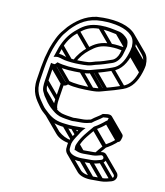

<svg xmlns="http://www.w3.org/2000/svg" viewBox="-81 -571 727 847"><g transform="rotate(10 282.5 -147.5)"><path d="M393.9 -280C433.5 -293.2 454 -327.8 466.4 -365.8L470.6 -380.1C472.6 -386.6 473.7 -393 474.9 -400L474.9 -400.4C475.9 -424.2 472.3 -441.8 460.1 -456.3C432.2 -489.4 375.9 -503.5 313.7 -503.5C304.2 -503.5 294.4 -503.2 284.1 -502.5L283.9 -502.5C232.2 -495.2 194.1 -466.5 163.9 -435.4L149 -417.4C128.8 -395.4 114.4 -361.8 103.2 -331.5C97.8 -316.7 94.4 -299.3 89.7 -285.6L89.6 -285C87.3 -270.5 82.8 -254.8 80.4 -239L72 -186C62.4 -125.9 85.8 -97.4 106.9 -67.1C117 -52.8 123.3 -48.5 138.8 -34.1C162.4 -13.6 186.1 -2.5 225 1.5C238.2 2.8 246.2 5.8 263.7 4.5H290.1C287.9 8 285.8 11.5 283.8 14.8L272 32.8C264.3 44.5 255.9 58.3 254.2 77.5C253.8 82 252.9 88.6 252.7 93.9L252.7 94.2C254 126.3 291.2 138.5 325.1 138.5H368.1C387.7 138.5 399.4 133.8 414.3 130.2C437.5 123.9 441 100.3 430.9 88.2C417.6 72.4 396 87.5 376.1 87.5H333.1C321.5 87.5 312.9 85 305 81C305.1 80.1 305.3 77.1 305.5 76L305.6 75.1C305.5 73.5 305.6 72.1 307.2 69.3C319.2 38.1 344.7 12.7 364.7 -11.8C381.8 -21.3 398.2 -32 412.6 -45.7C422.3 -48 424.6 -58.3 426.3 -63.2C428.7 -69.8 430.1 -76.9 425.9 -81.9C416.6 -92.9 392.9 -85.5 388.5 -85.5H385.4C370.7 -72.8 355.4 -66.7 337.4 -51.8C326.8 -49.2 315.2 -46.5 303.3 -46.5H268.8C264.6 -45.9 260.9 -45.8 257.4 -46.4C241.3 -48.5 221 -51.8 206.4 -56.1L193.8 -61.9C189.1 -64 162.8 -86.5 159.6 -90.3L149.5 -102.3C146.3 -106 143.4 -110.1 141.1 -114.6L131.3 -128.6C122.9 -144.1 118.2 -155.9 122.9 -186L133 -249.5C133 -249.5 133.2 -249.5 134.5 -249.5C140.8 -249.5 146.5 -252.6 151.6 -257.4C181.6 -249 219.4 -247.5 257.2 -247.5C274.5 -247.5 288.3 -248.4 302.3 -252.8L319.8 -257.8C347.7 -264.5 367.4 -271.1 393.9 -280ZM148.4 -274.8C145.2 -271 139.2 -264.5 136.9 -264.5C130.1 -264.5 126.1 -266.3 120.9 -267.6L107.9 -186C104.9 -166.9 103.2 -146.8 111 -133.8C113.4 -128.1 115.4 -124.4 118 -119.4L127.8 -105.4C131.8 -99.7 133.5 -96.1 137.2 -91.7L147.3 -79.7C152.6 -73.4 176.3 -52.4 185.7 -48.1L199.1 -41.9C214.1 -37 236.8 -33.6 252.9 -31.6C257.1 -30.9 263.3 -31 267.6 -31.5H301C316.9 -31.5 330.7 -35.2 342.9 -38.2C356.9 -50.3 373.6 -57.9 389.4 -70.7C401.2 -71.8 411.9 -72.5 413.6 -71.3C413.7 -70.2 410.4 -61.2 410 -60.2C409 -59.8 405.6 -58 404.8 -57.3C390.3 -44.8 375.5 -33.7 356.8 -23.4C355.2 -22.5 351 -17.4 351.4 -17.4C331.8 6.1 307.2 32 293.7 64.5C288.1 75.6 289.7 82.9 289.8 93.5H294.4C304.1 99 316 102.5 330.8 102.5H373.8C389.2 102.5 399.2 97.2 409.4 95.4C420.4 93.4 428.2 111.5 412.7 115.8C396.9 119.6 387.3 123.5 370.4 123.5H327.4C299.6 123.5 268.5 114.7 267.9 91.6C268 87.6 268.6 81.7 269.3 77L269.4 76.6C269.9 63.8 277.4 50.9 284.6 39.2L296.4 21.2C300.9 13.9 304.6 7.2 309.8 1.5L320.7 -10.5L265.3 -10.5C252.2 -10.5 243.7 -12 228.9 -13.5C192.2 -17.2 171.7 -26.9 149.9 -45.9C134.2 -60.6 129.3 -63.4 119.9 -76.9C98.3 -107.8 78.3 -131.2 87 -186L95.4 -239C97.6 -253 101.1 -270.1 104.5 -284.4C108.3 -299.8 112.8 -315.8 117.4 -328.5C128.5 -358.3 142.6 -390 159.8 -408.6L174.6 -426.6C210.1 -463.4 247.5 -488.5 311.4 -488.5C367.9 -488.5 418.6 -476 443.4 -450.3C456 -438.3 460.8 -423.6 459.8 -399.6C458.6 -392.2 457.5 -387.5 456.1 -381.9L451.9 -368.1C440.1 -332 422.4 -304 391.2 -294.1C365.3 -284.4 346.3 -279 318.1 -272.2L300.1 -267.2C287.9 -263.7 276.6 -262.5 259.6 -262.5C217.3 -262.5 178.9 -265.2 148.4 -274.8ZM423.3 -396.4C423 -394.9 422 -390.8 421.1 -388.3L416.9 -374.4C414.4 -366 412.8 -360.2 412.7 -360.2C408 -345.8 397 -332.1 384.5 -328.1C358.3 -319.2 341.5 -312.7 313.7 -307.3L296.7 -302.2C287.5 -299.4 277.7 -298.5 265.3 -298.5H244.3C223.9 -298.5 200.6 -300.9 183.1 -304.4C174.7 -306 163.7 -312 148.9 -313C153.2 -324.9 155.7 -335.1 161.4 -348.1C175.1 -379.3 192.9 -401 217.6 -420.4C243.2 -440.3 262 -452.5 305.7 -452.5C336.7 -452.5 357.3 -446.7 383.6 -441.6C397.3 -439 406.6 -430.3 416.2 -422.1C422.9 -415.7 423.1 -412 423.3 -396.4ZM138.5 -297.6C150.9 -299.8 163.8 -292.4 178 -289.6C196.5 -286 220.3 -283.5 241.9 -283.5H262.9C276.3 -283.5 287.4 -284.7 298.7 -287.8L315.3 -292.8C345.3 -299.3 361.2 -305.4 387.2 -313.9C407.3 -320.5 421.3 -340 427.1 -357.8C429.4 -364.4 430.2 -369.3 431.2 -371.5L435.5 -386C436.6 -389.7 437.8 -393.3 438.4 -397L438.5 -397.6C438.2 -410.9 438.5 -421.1 430.5 -430.6C422.3 -440.4 408 -453.1 388.6 -456.4C363.5 -461.6 340.7 -467.5 308 -467.5C262.6 -467.5 235.3 -454 209 -431.3C181.4 -409.5 163.1 -386 147.5 -351.9C140.4 -336.5 137.2 -322.2 131.3 -306.6L127.1 -295.6ZM148.3 -344.7 195.7 -288.4 208 -299 160.6 -355.3ZM207.3 -420.7 266.8 -350 279.1 -360.6 219.6 -431.3ZM300.7 -454.7 360.2 -384 372.5 -394.6 313 -465.3ZM380 -443.7 424.6 -390.7 436.8 -401.3 392.3 -454.3ZM415.6 -422.7 420.3 -417.2 432.5 -427.8 427.9 -433.3ZM144 -260.7 203.5 -190 215.8 -200.6 156.3 -271.3ZM252.3 -249.7 311.8 -179 324.1 -189.6 264.5 -260.3ZM295 -254.7 354.5 -184 366.8 -194.6 307.3 -265.3ZM312.8 -259.7 372.3 -189 384.6 -199.6 325.1 -270.3ZM386.3 -281.7 445.8 -211 458.1 -221.6 398.6 -292.3ZM453 -361.7 512.5 -291 524.8 -301.6 465.3 -372.3ZM457.2 -375.7 516.7 -305 529 -315.6 469.5 -386.3ZM461.2 -394.7 520.7 -324 533 -334.6 473.5 -405.3ZM220.8 -0.7 265.6 52.5 277.8 41.9 233.1 -11.3ZM258.3 2.3 280.5 28.6 292.8 18 270.6 -8.3ZM320.1 136.3 379.6 207 391.9 196.4 332.4 125.7ZM363.1 136.3 422.6 207 434.9 196.4 375.4 125.7ZM407.4 128.3 466.9 199 479.2 188.4 419.7 117.7ZM291.8 81.3 305.4 97.5 317.7 86.9 304.1 70.7ZM294.2 72.3 317.4 99.9 329.7 89.3 306.5 61.7ZM413.1 -59.7 472.7 11 485 0.4 425.4 -70.3ZM109.3 -180.7 168.8 -110 181.1 -120.6 121.6 -191.3ZM120.7 -252.7 178.4 -184.2 167.5 -115.3C166.4 -108.5 165.4 -100.2 165.1 -94.5L124 -143.3L111.7 -132.7L171.2 -62L184 -72C178.9 -79.9 179.5 -96.5 182.5 -115.3L194.4 -190.4L133 -263.3ZM413.6 -71.3 473.1 -0.6C473.1 -0.4 472.8 1.8 471.7 4.1L471.5 4.6C454.5 -15.6 435.7 -37.4 418 -58.3L405.8 -47.7L467.1 25.2H470.2C482.7 25.2 484.7 10.6 485.9 7.5C488.2 0.9 489.6 -6.2 485.4 -11.2L425.9 -81.9ZM479.1 18.4 415.4 -57.3 403.1 -46.7 458.3 18.9C447.1 28.7 434.1 37.2 421.8 44.2L365.8 -22.3L353.5 -11.7L416.5 63.2C439.7 50.9 461.2 36.8 479.1 18.4ZM427.7 54.8 364.5 -20.3 352.2 -9.7 408.1 56.6C397.9 68.6 389.4 78.2 380.1 90.3L391.6 98.1C402.9 83.4 415.7 69.3 427.7 54.8ZM418.6 98.8 478.2 169.5C482.4 174.6 482.5 183.7 472.2 186.5C456.4 190.3 446.8 194.2 430 194.2H387C364.3 194.2 342.4 187.7 332.9 176.4L273.3 105.7L261.1 116.2L320.6 187C333.9 202.8 359.8 209.2 384.6 209.2H427.6C447.2 209.2 458.9 204.5 473.8 201C496.9 194.6 500.6 170.9 490.4 158.9L430.9 88.2ZM267.7 54.1C243.3 49.1 226.7 39.7 209.7 25.1L150.5 -45.3L138.2 -34.7L198 36.4C214.1 55.5 235.3 63.2 262.4 68.9ZM207.9 -204.1C205.5 -201.1 201.2 -196.1 198.8 -194.6L141.8 -262.3L129.6 -251.7L190.9 -178.8L194 -178.8C200.3 -178.8 206 -181.9 211.1 -186.7C241.1 -178.3 278.9 -176.8 316.7 -176.8C334 -176.8 347.8 -177.7 361.8 -182.1L379.3 -187C407.2 -193.8 427 -200.4 453.4 -209.2C493 -222.5 513.5 -257.1 525.9 -295.1L530.2 -309.3C532.1 -315.9 533.3 -322.3 534.4 -329.3L534.4 -329.7C535.6 -353.5 531.7 -371.2 519.6 -385.6L460.1 -456.3L447.8 -445.7L507.3 -375C516.9 -363.5 522.6 -349.9 519.3 -328.9C518.1 -321.5 517.1 -316.8 515.6 -311.2L511.4 -297.4C500 -262.5 481.4 -233 450.5 -223.4C424.4 -215.2 405.8 -208.3 377.7 -201.5L359.6 -196.4C347.4 -193 336.1 -191.8 319.1 -191.8C276.8 -191.8 238.4 -194.4 207.9 -204.1ZM429.5 -389.6C410.9 -393.5 392.1 -396.8 367.5 -396.8C322.2 -396.8 294.8 -383.3 268.5 -360.6C245.3 -342.3 227.9 -321.5 213.6 -294.5L226.8 -289.2C240.2 -314.4 255.7 -332.8 277.1 -349.7C302.5 -369.7 321.6 -381.8 365.2 -381.8C388.4 -381.8 405.9 -378.7 424.2 -374.9Z"/></g></svg>

Font: CiSf OpenHand
Style: GlsObl
Weight: 400
Foundry: Cannot Into Space Fonts
Version: Version 0.7892